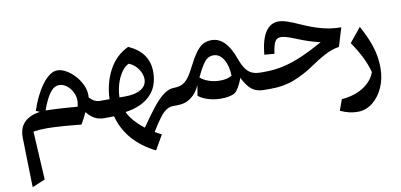

<svg xmlns="http://www.w3.org/2000/svg" viewBox="-80 -743 2945 1411"><g transform="rotate(-10 1393.0 -38.0)"><path d="M389.2 -405.8Q419.9 -405.8 453.6 -386.7Q487.3 -367.7 516.6 -335.9Q545.9 -304.2 564.5 -265.1Q583 -226.1 583 -185.5Q583 -182.1 582.8 -178Q582.5 -173.8 582 -169.9Q602.5 -148.4 620.4 -139.4Q638.2 -130.4 663.6 -130.4H675.8V0H667.5Q589.8 0 540.5 -67.9Q529.8 -46.9 518.1 -23.4Q506.3 0 495.1 17.6Q418 9.3 349.4 4.6Q280.8 0 238.8 0Q183.1 0 139.2 7.3L159.2 367.7L62.5 408.7L53.7 42Q51.8 -35.6 94.2 -76.9Q136.7 -118.2 211.4 -127.4L182.6 -139.6Q198.7 -190.9 221.9 -238.8Q245.1 -286.6 272.5 -324.2Q299.8 -361.8 329.6 -383.8Q359.4 -405.8 389.2 -405.8ZM384.3 -296.9Q345.7 -296.9 314.7 -255.9Q283.7 -214.8 253.4 -130.4Q279.3 -130.4 319.3 -128.4Q359.4 -126.5 404.5 -123.5Q449.7 -120.6 490.7 -116.7Q503.9 -166 489 -207Q474.1 -248 444.8 -272.5Q415.5 -296.9 384.3 -296.9Z M932.6 -485.4Q1009.3 -450.7 1045.7 -397.5Q1082 -344.2 1082 -273.9Q1082 -162.1 1015.6 -97.7Q949.2 -33.2 831.1 -17.1Q841.3 9.8 871.6 46.4Q901.9 83 950.7 120.6Q1009.3 34.7 1054 -21Q1098.6 -76.7 1136.7 -103.5Q1174.8 -130.4 1212.9 -130.4H1213.4V0H1186Q1157.7 0 1133.5 14.6Q1109.4 29.3 1082 64.9Q1054.7 100.6 1015.6 164.6Q1024.9 169.9 1038.3 177.5Q1051.8 185.1 1064.9 190.9L1002.4 299.8Q793.9 195.3 741.7 -1Q725.1 -0.5 709.5 -0.2Q693.8 0 675.8 0Q666.5 0 662.1 -7.8Q657.7 -15.6 657.7 -34.7V-95.7Q657.7 -114.7 662.1 -122.6Q666.5 -130.4 675.8 -130.4H731Q735.8 -252.9 787.8 -347.7Q839.8 -442.4 932.6 -485.4ZM915 -362.8Q884.8 -349.6 860.1 -313.7Q835.4 -277.8 820.8 -229.5Q806.2 -181.2 805.2 -130.4H847.7Q924.3 -130.4 967 -157.2Q1009.8 -184.1 1009.8 -231.9Q1009.8 -269 983.6 -307.6Q957.5 -346.2 915 -362.8Z M1543.5 -427.7Q1649.4 -427.7 1707.5 -266.6Q1726.1 -214.8 1746.1 -185.1Q1766.1 -155.3 1793.5 -142.8Q1820.8 -130.4 1860.8 -130.4H1861.3V0H1860.8Q1807.1 0 1772.2 -26.4Q1737.3 -52.7 1704.1 -118.7Q1697.8 -96.7 1686.3 -73.7Q1674.8 -50.8 1662.4 -33.4Q1649.9 -16.1 1639.2 -10.7Q1601.1 7.8 1540.5 7.8Q1493.2 7.8 1448.5 -4.9Q1403.8 -17.6 1372.1 -42.5L1384.8 -121.1Q1361.8 -65.9 1318.6 -33Q1275.4 0 1213.4 0Q1204.1 0 1199.7 -7.8Q1195.3 -15.6 1195.3 -34.7V-95.7Q1195.3 -114.7 1199.7 -122.6Q1204.1 -130.4 1213.4 -130.4Q1265.1 -130.4 1296.6 -157.7Q1328.1 -185.1 1359.4 -247.1Q1395 -318.4 1423.1 -357.7Q1451.2 -397 1479.5 -412.4Q1507.8 -427.7 1543.5 -427.7ZM1538.1 -315.4Q1514.2 -315.4 1495.4 -303.7Q1476.6 -292 1456.5 -261.2Q1436.5 -230.5 1409.2 -173.3Q1430.7 -152.3 1470.2 -138.2Q1509.8 -124 1556.2 -124Q1612.3 -124 1644 -145.5Q1641.6 -221.7 1612.3 -268.6Q1583 -315.4 1538.1 -315.4Z M2052.2 -477.5Q2079.1 -477.5 2115 -465.8Q2150.9 -454.1 2207 -428.7Q2293 -390.1 2361.6 -372.6Q2430.2 -355 2500 -355L2458 -216.3Q2402.8 -207.5 2348.4 -178.5Q2293.9 -149.4 2244.6 -114.7Q2169.4 -63 2089.8 -31.5Q2010.3 0 1914.1 0H1861.3Q1852.1 0 1847.7 -7.8Q1843.3 -15.6 1843.3 -34.7V-95.7Q1843.3 -114.7 1847.7 -122.6Q1852.1 -130.4 1861.3 -130.4H1888.2Q1960.4 -130.4 2028.3 -145.5Q2096.2 -160.6 2169.7 -192.4Q2243.2 -224.1 2331.5 -273.4Q2283.2 -284.7 2243.2 -297.9Q2203.1 -311 2148.9 -333.5Q2109.9 -349.1 2086.9 -355.2Q2064 -361.3 2048.8 -361.3Q2019.5 -361.3 2005.4 -336.9Q1991.2 -312.5 1982.4 -248.5L1907.7 -254.9Q1918.5 -368.2 1955.3 -422.9Q1992.2 -477.5 2052.2 -477.5Z M2731.9 -12.7Q2731.9 67.9 2702.4 133.8Q2672.9 199.7 2623 238.8Q2573.2 277.8 2512.2 277.8Q2480.5 277.8 2449.7 270.8Q2418.9 263.7 2382.8 247.1L2412.6 165.5Q2506.3 158.7 2573.2 116.7Q2640.1 74.7 2664.1 8.3Q2649.4 -47.9 2622.1 -103.8Q2594.7 -159.7 2548.3 -228.5L2634.8 -334.5Q2687 -238.3 2709.5 -163.6Q2731.9 -88.9 2731.9 -12.7Z"/></g></svg>

Font: Pinar-DS1-FD SemiBold
Style: Regular
Weight: 600
Designer: Amin Abedi
Version: Version 3.000